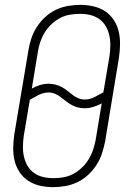

<svg xmlns="http://www.w3.org/2000/svg" viewBox="-20 -763 540 791"><path d="M199 8Q171 8 144.5 2Q118 -4 96.5 -18Q75 -32 60.5 -54Q46 -76 40 -101.5Q34 -127 34.5 -155Q35 -183 39 -210L97 -555Q101 -580 109 -604.5Q117 -629 131.5 -651.5Q146 -674 166 -692.5Q186 -711 210 -722.5Q234 -734 260 -738.5Q286 -743 310 -743Q338 -743 364.5 -737Q391 -731 412.5 -717Q434 -703 448.5 -681Q463 -659 469 -633.5Q475 -608 474.5 -580Q474 -552 470 -525L413 -180Q408 -155 400 -130.5Q392 -106 377.5 -83.5Q363 -61 343 -42.5Q323 -24 299 -12.5Q275 -1 249 3.5Q223 8 199 8ZM329 -353Q339 -353 349 -355.5Q359 -358 368.5 -362.5Q378 -367 387 -372.5Q396 -378 406 -383L431 -531Q434 -552 434.5 -574Q435 -596 430.5 -616.5Q426 -637 416 -654.5Q406 -672 389.5 -684Q373 -696 352.5 -701Q332 -706 310 -706Q290 -706 268.5 -702.5Q247 -699 228 -689Q209 -679 192.5 -663.5Q176 -648 164.5 -629.5Q153 -611 146 -590.5Q139 -570 136 -549L111 -398Q127 -407 144.5 -412.5Q162 -418 180 -418Q194 -418 208 -414.5Q222 -411 234 -404.5Q246 -398 257 -389.5Q268 -381 278.5 -372.5Q289 -364 302 -358.5Q315 -353 329 -353ZM200 -29Q220 -29 241 -32.5Q262 -36 281 -46Q300 -56 316.5 -71.5Q333 -87 344.5 -105.5Q356 -124 363 -144.5Q370 -165 374 -186L399 -337Q382 -328 364.5 -322.5Q347 -317 329 -317Q315 -317 301 -320.5Q287 -324 275.5 -330.5Q264 -337 252.5 -345.5Q241 -354 230.5 -362.5Q220 -371 207 -376.5Q194 -382 180 -382Q170 -382 160 -379.5Q150 -377 140.5 -372.5Q131 -368 122 -362.5Q113 -357 103 -352L78 -204Q75 -183 74.5 -161Q74 -139 78.5 -118.5Q83 -98 93 -80.5Q103 -63 119.5 -51Q136 -39 157 -34Q178 -29 200 -29Z"/></svg>

Font: Iosevka Extralight
Style: Italic
Weight: 200
Italic angle: -9°
Monospace: yes
Designer: Belleve Invis
Foundry: Belleve Invis
Version: Version 32.5.0; ttfautohint (v1.8.4)